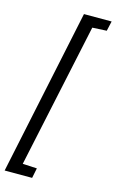

<svg xmlns="http://www.w3.org/2000/svg" viewBox="-162 -796 606 999"><g transform="rotate(15 140.5 -296.5)"><path d="M-28 150 160 -743H309L297 -690L220 -686L54 92L131 96L120 150Z"/></g></svg>

Font: Saira Condensed
Style: Italic
Weight: 400
Width: 3
Italic angle: -12°
Designer: Hector Gatti with collaboration of the Omnibus-Type team
Foundry: Omnibus-Type
Version: Version 1.100